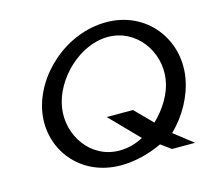

<svg xmlns="http://www.w3.org/2000/svg" viewBox="-90 -696 887 812"><g transform="rotate(-15 353.5 -289.5)"><path d="M80 -290C55 -134 167 11 344 11C408 11 471 -6 526 -32L570 0H671L588 -65C647 -122 690 -199 703 -278C729 -440 616 -590 439 -590C262 -590 105 -446 80 -290ZM166 -290C185 -410 306 -528 430 -528C554 -528 639 -410 620 -290C611 -231 574 -172 527 -127L453 -202H338L459 -78C425 -60 391 -51 354 -51C230 -51 147 -170 166 -290Z"/></g></svg>

Font: Charger Sport
Style: DfExtObl
Weight: 400
Designer: Jasper
Foundry: Cannot Into Space Fonts
Version: Version 1.1